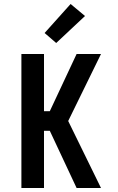

<svg xmlns="http://www.w3.org/2000/svg" viewBox="-20 -940 590 960"><path d="M87 0V-670H200V-384H229L363 -670H485L321 -335L485 0H363L229 -286H200V0ZM261 -725 203 -775 333 -920 405 -860Z"/></svg>

Font: Lode Term
Style: Bold
Weight: 700
Monospace: yes
Designer: Belleve Invis
Foundry: Belleve Invis
Version: Version 29.2.0